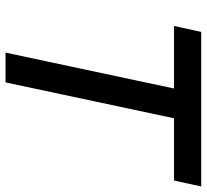

<svg xmlns="http://www.w3.org/2000/svg" viewBox="-46 -684 730 677"><g transform="rotate(90 318.5 -345.0)"><path d="M165 0 312 -690H417L270 0ZM71 -594 92 -690H637L616 -594Z"/></g></svg>

Font: Radio Canada Big
Style: Italic
Weight: 400
Italic angle: -12°
Designer: Étienne Aubert Bonn
Foundry: Coppers and Brasses
Version: Version 1.001